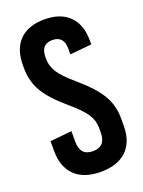

<svg xmlns="http://www.w3.org/2000/svg" viewBox="-138 -775 634 850"><g transform="rotate(-20 179.0 -350.0)"><path d="M339 -553V-535L237 -525V-551Q237 -612 183 -612Q129 -612 129 -551V-542Q129 -510 148 -479.5Q167 -449 218 -406Q291 -344 321 -294Q351 -244 351 -182V-147Q351 -72 308.5 -31Q266 10 187 10Q108 10 65.5 -31Q23 -72 23 -147V-194L125 -204V-154Q125 -88 185 -88Q245 -88 245 -154V-177Q245 -211 225 -241.5Q205 -272 153 -316Q81 -377 52 -426.5Q23 -476 23 -538V-553Q23 -628 64 -669Q105 -710 181 -710Q257 -710 298 -669Q339 -628 339 -553Z"/></g></svg>

Font: Bebas Kai
Style: Regular
Weight: 400
Designer: Ryoichi Tsunekawa
Foundry: Dharma Type
Version: Version 1.001;PS 001.001;hotconv 1.0.70;makeotf.lib2.5.58329